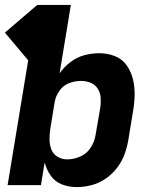

<svg xmlns="http://www.w3.org/2000/svg" viewBox="-26 -755 622 783"><path d="M287 8Q317 8 347.5 0Q378 -8 405 -26.5Q432 -45 452 -71.5Q472 -98 482.5 -127.5Q493 -157 498 -188L516 -298Q522 -331 523 -365Q524 -399 516.5 -430.5Q509 -462 491 -488Q473 -514 443 -526Q413 -538 379 -538Q349 -538 318.5 -530Q288 -522 261.5 -502Q235 -482 217 -456L263 -735H126L-6 -622L89 -509L5 0H141L156 -92Q164 -63 181 -38.5Q198 -14 226.5 -3Q255 8 287 8ZM248 -105Q227 -105 209 -115.5Q191 -126 183.5 -145.5Q176 -165 176 -186.5Q176 -208 179 -229L197 -339Q201 -363 216.5 -385Q232 -407 256 -416Q280 -425 304 -425Q325 -425 343.5 -417.5Q362 -410 372.5 -393.5Q383 -377 384.5 -357Q386 -337 383 -316L364 -206Q360 -179 344.5 -154Q329 -129 302 -117Q275 -105 248 -105Z"/></svg>

Font: Iosevka Sparkle XBdObl
Style: Regular
Weight: 800
Italic angle: -9°
Designer: Belleve Invis
Foundry: Belleve Invis
Version: Version 4.5.0; ttfautohint (v1.8.3)